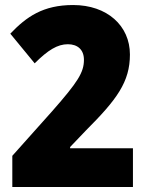

<svg xmlns="http://www.w3.org/2000/svg" viewBox="-20 -744 593 764"><path d="M509 0V-154H259V-159L322 -225C445 -348 497 -418 497 -527C497 -642 406 -724 271 -724C151 -724 85 -677 21 -610L118 -492C171 -545 209 -568 250 -568C288 -568 314 -547 314 -506C314 -456 290 -418 188 -302L29 -124V0Z"/></svg>

Font: Noto Sans Arabic SemCond Blk
Style: Regular
Weight: 900
Width: 4
Designer: Monotype Design Team, Nadine Chahine, Nizar Qandah and Khaled Hosny
Foundry: Monotype Imaging Inc.
Version: Version 2.012